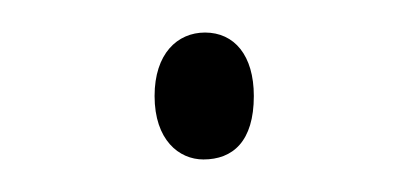

<svg xmlns="http://www.w3.org/2000/svg" viewBox="-20 -671 244 118"><path d="M75 -612C75 -585 90 -573 105 -573C123 -573 136 -584 136 -612C136 -637 124 -651 106 -651C89 -651 75 -638 75 -612Z"/></svg>

Font: Noto Sans Devanagari UI ExtraCondensed Thin
Style: Regular
Weight: 100
Width: 2
Designer: Jelle Bosma - Monotype Design Team
Foundry: Monotype Imaging Inc.
Version: Version 2.004